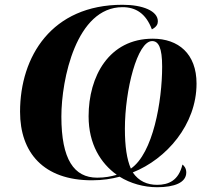

<svg xmlns="http://www.w3.org/2000/svg" viewBox="-20 -745 878 804"><path d="M638 39C710 39 760 20 760 -23C760 -40 751 -51 744 -56C728 11 686 29 638 29C597 29 561 14 536 -23C677 -79 803 -223 803 -395C803 -520 727 -583 620 -583C436 -583 351 -425 351 -258C351 -141 402 -61 469 -13C444 -6 420 -1 387 -1C290 -1 237 -77 237 -257C237 -412 299 -715 493 -715C548 -715 591 -689 616 -622C637 -633 641 -645 641 -656C641 -699 578 -725 493 -725C196 -725 64 -508 64 -277C64 -106 162 10 365 10C410 10 447 4 481 -5C526 23 582 39 638 39ZM528 -39C511 -78 503 -132 503 -206C503 -368 555 -573 617 -573C644 -573 659 -545 659 -466C659 -321 621 -103 528 -39Z"/></svg>

Font: Noto Serif Display SemiCondensed ExtraBold
Style: Italic
Weight: 800
Width: 4
Italic angle: -12°
Designer: Monotype Design Team
Foundry: Monotype Imaging Inc.
Version: Version 2.009